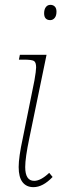

<svg xmlns="http://www.w3.org/2000/svg" viewBox="-20 -762 261 792"><path d="M162 -707Q162 -723 169 -732.5Q176 -742 188 -742Q199 -742 206 -735Q213 -728 213 -714Q213 -697 205.5 -688Q198 -679 187 -679Q175 -679 168.5 -686Q162 -693 162 -707ZM57 -73Q57 -114 74 -192L122 -430Q129 -470 129 -484Q129 -505 120 -510.5Q111 -516 78 -516H58L62 -536H172L101 -192Q84 -111 84 -73Q84 -16 121 -16Q148 -16 183 -49L197 -32Q157 10 118 10Q89 10 73 -10.5Q57 -31 57 -73Z"/></svg>

Font: Noto Serif NarrowThin
Style: Italic
Weight: 250
Width: 4
Italic angle: -12°
Designer: Monotype Design Team
Foundry: Monotype Imaging Inc.
Version: Version 1.001